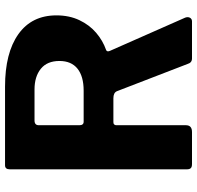

<svg xmlns="http://www.w3.org/2000/svg" viewBox="-30 -752 782 762"><g transform="rotate(-90 361.0 -371.0)"><path d="M672 -27Q676 -16 671.5 -8Q667 0 657 0H510Q493 0 488 -18L380 -298Q374 -312 352 -312H257Q250 -312 247.5 -308Q245 -304 245 -301V-24Q245 0 218 0H91Q79 0 74.5 -5Q70 -10 70 -20V-723Q70 -742 86 -742H398Q532 -742 606.5 -689Q681 -636 681 -538Q681 -487 662 -447Q643 -407 612 -380.5Q581 -354 544 -341Q535 -338 540 -326L672 -27ZM382 -430Q439 -430 469.5 -454.5Q500 -479 500 -526Q500 -575 469 -600Q438 -625 387 -625H264Q245 -625 245 -608V-447Q245 -430 259 -430H382Z"/></g></svg>

Font: Libre Franklin
Style: Bold
Weight: 700
Designer: Pablo Impallari, Rodrigo Fuenzalida, Nhung Nguyen
Foundry: Impallari Type
Version: Version 3.000